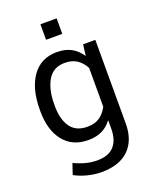

<svg xmlns="http://www.w3.org/2000/svg" viewBox="-169 -818 904 1125"><g transform="rotate(-20 283.0 -255.5)"><path d="M49.8 -254.9Q49.8 -384.8 104 -461.4Q158.2 -538.1 258.3 -538.1Q310.1 -538.1 347.2 -518.1Q384.3 -498 410.6 -458.5L419.4 -528.3H495.6V-6.8Q495.6 97.7 436.5 155.3Q377.4 212.9 266.1 212.9Q225.1 212.9 181.4 202.1Q137.7 191.4 100.1 170.9L123 103.5Q155.3 119.6 191.7 129.6Q228 139.6 265.1 139.6Q336.9 139.6 371.1 101.3Q405.3 63 405.3 -6.8V-58.1L403.8 -58.6Q378.4 -24.4 342.3 -7.3Q306.2 9.8 257.3 9.8Q158.7 9.8 104.2 -59.1Q49.8 -127.9 49.8 -244.6ZM140.1 -244.6Q140.1 -162.1 173.8 -113.8Q207.5 -65.4 279.3 -65.4Q325.2 -65.4 355.2 -85.7Q385.3 -106 405.3 -144V-386.2Q386.2 -422.4 356 -442.6Q325.7 -462.9 280.3 -462.9Q208.5 -462.9 174.3 -405.5Q140.1 -348.1 140.1 -254.9ZM325.7 -627.4H224.6V-724.1H325.7Z"/></g></svg>

Font: Roboto Web
Style: Regular
Weight: 400
Designer: Google
Version: Version 1.200310; 2013